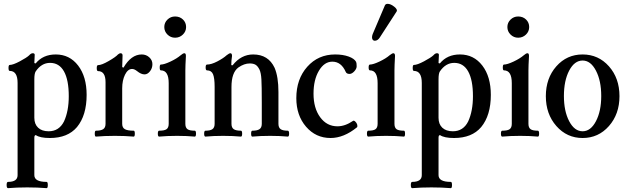

<svg xmlns="http://www.w3.org/2000/svg" viewBox="-20 -709 3275 1002"><path d="M22 272.9Q14.6 272.9 14.6 256.6Q14.6 240.2 22 240.2Q71.8 240.2 71.8 205.1V-275.9Q71.8 -338.9 30.8 -338.9Q24.4 -338.9 24.4 -354.5Q24.4 -370.1 30.8 -370.1Q47.9 -370.1 83.3 -388.9Q118.7 -407.7 131.8 -419.9Q141.6 -431.2 150.9 -431.2Q161.1 -431.2 161.1 -422.9Q159.2 -394.5 159.2 -379.9L166 -377.9Q204.1 -424.8 271 -424.8Q343.3 -424.8 387.7 -366.9Q432.1 -309.1 432.1 -213.9Q432.1 -106.9 381.8 -45.9Q333.5 11.2 240.2 11.2Q189 11.2 167 -3.9Q159.2 -3.9 159.2 9.8V205.1Q159.2 240.2 223.1 240.2Q229.5 240.2 229.5 256.6Q229.5 272.9 223.1 272.9Q177.2 269 122.1 269Q67.9 269 22 272.9ZM233.9 -23.9Q288.1 -23.9 314 -75.2Q338.9 -129.4 338.9 -207Q338.9 -291.5 314 -336.2Q289.1 -380.9 241.2 -380.9Q196.3 -380.9 166 -335.9Q159.2 -325.2 159.2 -294.9V-94.2Q159.2 -61 179 -42.5Q198.7 -23.9 233.9 -23.9Z M480.5 3.9Q474.6 3.9 474.6 -11.5Q474.6 -26.9 480.5 -26.9Q506.3 -26.9 518.6 -34.9Q530.8 -43 530.8 -63V-279.8Q530.8 -337.9 491.7 -337.9Q484.9 -337.9 484.9 -353.5Q484.9 -369.1 491.7 -369.1Q510.3 -369.1 547.1 -390.4Q584 -411.6 595.7 -424.8Q603.5 -431.2 608.4 -431.2Q619.6 -431.2 619.6 -419.9Q617.7 -379.9 617.7 -358.9L624.5 -356Q664.6 -424.8 719.7 -424.8Q742.7 -424.8 759 -409.9Q775.4 -395 775.4 -374Q775.4 -353 762.7 -336.9Q750 -320.8 734.4 -320.8Q716.3 -320.8 695.3 -337.9Q681.2 -349.1 669.4 -349.1Q647 -349.1 632.3 -319.1Q617.7 -289.1 617.7 -248V-63Q617.7 -42.5 631.8 -34.7Q646 -26.9 677.7 -26.9Q683.6 -26.9 683.6 -11.5Q683.6 3.9 677.7 3.9Q633.3 0 579.6 0Q525.9 0 480.5 3.9Z M893.6 -512.2Q870.6 -512.2 854 -528.6Q837.4 -544.9 837.4 -567.9Q837.4 -590.8 854 -606.9Q870.6 -623 893.6 -623Q918.5 -623 934.8 -607.2Q951.2 -591.3 951.2 -567.9Q951.2 -544.9 934.3 -528.6Q917.5 -512.2 893.6 -512.2ZM810.5 3.9Q803.7 3.9 803.7 -11.5Q803.7 -26.9 810.5 -26.9Q838.4 -26.9 849.4 -34.9Q860.4 -43 860.4 -63V-274.9Q860.4 -341.8 819.3 -341.8Q813.5 -341.8 813.5 -356.9Q813.5 -372.1 819.3 -372.1Q836.4 -372.1 869.6 -387.7Q902.8 -403.3 923.3 -420.9Q935.1 -431.2 942.4 -431.2Q950.2 -431.2 950.2 -417Q947.3 -364.3 947.3 -341.8V-63Q947.3 -43 958.3 -34.9Q969.2 -26.9 996.6 -26.9Q1002.9 -26.9 1002.9 -11.5Q1002.9 3.9 996.6 3.9Q955.6 0 904.3 0Q851.6 0 810.5 3.9Z M1052.2 3.9Q1045.4 3.9 1045.4 -11.5Q1045.4 -26.9 1052.2 -26.9Q1077.1 -26.9 1088.6 -34.9Q1100.1 -43 1100.1 -63V-255.9Q1100.1 -301.3 1091.8 -321.5Q1083.5 -341.8 1060.1 -341.8Q1053.2 -341.8 1053.2 -356.9Q1053.2 -372.1 1060.1 -372.1Q1082.5 -372.1 1114 -388.4Q1145.5 -404.8 1163.1 -420.9Q1176.3 -431.2 1182.1 -431.2Q1190.9 -431.2 1190.9 -417Q1187 -392.6 1187 -369.1L1193.8 -368.2Q1238.3 -424.8 1301.3 -424.8Q1380.4 -424.8 1413.1 -355Q1433.1 -308.1 1433.1 -229V-63Q1433.1 -43 1444.6 -34.9Q1456.1 -26.9 1481.9 -26.9Q1488.8 -26.9 1488.8 -11.5Q1488.8 3.9 1481.9 3.9Q1440.9 0 1390.1 0Q1337.9 0 1296.9 3.9Q1290.5 3.9 1290.5 -11.5Q1290.5 -26.9 1296.9 -26.9Q1322.3 -26.9 1334.2 -34.9Q1346.2 -43 1346.2 -63V-174.8Q1346.2 -260.7 1344.2 -294.9Q1342.3 -329.1 1334 -346.2Q1324.7 -364.7 1313.2 -371.3Q1301.8 -377.9 1283.2 -377.9Q1254.4 -377.9 1224.1 -356.9Q1188 -330.1 1188 -254.9V-63Q1188 -43 1199.7 -34.9Q1211.4 -26.9 1237.3 -26.9Q1243.7 -26.9 1243.7 -11.5Q1243.7 3.9 1237.3 3.9Q1196.3 0 1144 0Q1093.3 0 1052.2 3.9Z M1705.1 11.2Q1627.9 11.2 1577.1 -47.9Q1526.4 -106.9 1526.4 -196.8Q1526.4 -296.4 1583.5 -360.6Q1640.6 -424.8 1729 -424.8Q1769 -424.8 1799.1 -414.1Q1829.1 -403.3 1838.4 -386.2Q1841.3 -380.4 1841.3 -362.8Q1841.3 -350.1 1828.9 -336.7Q1816.4 -323.2 1804.2 -323.2Q1788.6 -323.2 1784.2 -334Q1760.7 -387.2 1714.4 -387.2Q1672.4 -387.2 1644.3 -339.8Q1616.2 -292.5 1616.2 -220.2Q1616.2 -144.5 1650.9 -97.2Q1685.5 -49.8 1741.2 -49.8Q1780.8 -49.8 1822.3 -78.1Q1826.7 -81.5 1834 -74.7Q1841.3 -67.9 1844 -59.1Q1846.7 -50.3 1843.3 -44.9Q1774.4 11.2 1705.1 11.2Z M1961.9 -513.2Q1952.6 -499 1940.4 -496.8Q1928.2 -494.6 1923.6 -504.2Q1918.9 -513.7 1924.8 -530.8L1988.8 -681.2Q1992.7 -689 2002.9 -689Q2018.6 -689 2037.4 -674.1Q2056.2 -659.2 2049.8 -648.9ZM1901.9 3.9Q1895 3.9 1895 -11.5Q1895 -26.9 1901.9 -26.9Q1929.2 -26.9 1939.9 -34.9Q1950.7 -43 1950.7 -63V-274.9Q1950.7 -341.8 1910.6 -341.8Q1903.8 -341.8 1903.8 -356.9Q1903.8 -372.1 1910.6 -372.1Q1927.2 -372.1 1960.7 -387.9Q1994.1 -403.8 2013.7 -420.9Q2026.9 -431.2 2032.7 -431.2Q2041.5 -431.2 2041.5 -417Q2038.6 -364.3 2038.6 -341.8V-63Q2038.6 -43 2049.3 -34.9Q2060.1 -26.9 2087.9 -26.9Q2093.8 -26.9 2093.8 -11.5Q2093.8 3.9 2087.9 3.9Q2046.9 0 1994.6 0Q1942.9 0 1901.9 3.9Z M2131.3 272.9Q2124 272.9 2124 256.6Q2124 240.2 2131.3 240.2Q2181.2 240.2 2181.2 205.1V-275.9Q2181.2 -338.9 2140.1 -338.9Q2133.8 -338.9 2133.8 -354.5Q2133.8 -370.1 2140.1 -370.1Q2157.2 -370.1 2192.6 -388.9Q2228 -407.7 2241.2 -419.9Q2251 -431.2 2260.3 -431.2Q2270.5 -431.2 2270.5 -422.9Q2268.6 -394.5 2268.6 -379.9L2275.4 -377.9Q2313.5 -424.8 2380.4 -424.8Q2452.6 -424.8 2497.1 -366.9Q2541.5 -309.1 2541.5 -213.9Q2541.5 -106.9 2491.2 -45.9Q2442.9 11.2 2349.6 11.2Q2298.3 11.2 2276.4 -3.9Q2268.6 -3.9 2268.6 9.8V205.1Q2268.6 240.2 2332.5 240.2Q2338.9 240.2 2338.9 256.6Q2338.9 272.9 2332.5 272.9Q2286.6 269 2231.4 269Q2177.2 269 2131.3 272.9ZM2343.3 -23.9Q2397.5 -23.9 2423.3 -75.2Q2448.2 -129.4 2448.2 -207Q2448.2 -291.5 2423.3 -336.2Q2398.4 -380.9 2350.6 -380.9Q2305.7 -380.9 2275.4 -335.9Q2268.6 -325.2 2268.6 -294.9V-94.2Q2268.6 -61 2288.3 -42.5Q2308.1 -23.9 2343.3 -23.9Z M2684.1 -512.2Q2661.1 -512.2 2644.5 -528.6Q2627.9 -544.9 2627.9 -567.9Q2627.9 -590.8 2644.5 -606.9Q2661.1 -623 2684.1 -623Q2709 -623 2725.3 -607.2Q2741.7 -591.3 2741.7 -567.9Q2741.7 -544.9 2724.9 -528.6Q2708 -512.2 2684.1 -512.2ZM2601.1 3.9Q2594.2 3.9 2594.2 -11.5Q2594.2 -26.9 2601.1 -26.9Q2628.9 -26.9 2639.9 -34.9Q2650.9 -43 2650.9 -63V-274.9Q2650.9 -341.8 2609.9 -341.8Q2604 -341.8 2604 -356.9Q2604 -372.1 2609.9 -372.1Q2627 -372.1 2660.2 -387.7Q2693.4 -403.3 2713.9 -420.9Q2725.6 -431.2 2732.9 -431.2Q2740.7 -431.2 2740.7 -417Q2737.8 -364.3 2737.8 -341.8V-63Q2737.8 -43 2748.8 -34.9Q2759.8 -26.9 2787.1 -26.9Q2793.5 -26.9 2793.5 -11.5Q2793.5 3.9 2787.1 3.9Q2746.1 0 2694.8 0Q2642.1 0 2601.1 3.9Z M3020.5 11.2Q2938.5 11.2 2883.5 -51.3Q2828.6 -113.8 2828.6 -207Q2828.6 -300.8 2883.3 -362.8Q2938 -424.8 3020.5 -424.8Q3103 -424.8 3158 -362.8Q3212.9 -300.8 3212.9 -207Q3212.9 -113.8 3158 -51.3Q3103 11.2 3020.5 11.2ZM3020.5 -23.9Q3062.5 -23.9 3090.1 -76.4Q3117.7 -128.9 3117.7 -208Q3117.7 -287.6 3090.1 -340.3Q3062.5 -393.1 3020.5 -393.1Q2978 -393.1 2950.4 -340.6Q2922.9 -288.1 2922.9 -208Q2922.9 -128.9 2950.4 -76.4Q2978 -23.9 3020.5 -23.9Z"/></svg>

Font: Junicode SmCond Medium
Style: Regular
Weight: 500
Width: 4
Designer: Peter S. Baker
Version: Version 2.206